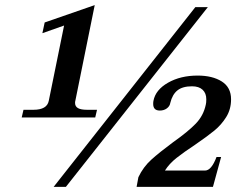

<svg xmlns="http://www.w3.org/2000/svg" viewBox="-20 -732 940 752"><path d="M72 -302H111Q164 -302 171 -337L231 -632L146 -602L155 -644L351 -712L275 -337Q274 -334 274 -329Q274 -315 285.5 -308.5Q297 -302 321 -302H360L353 -272H65ZM745 -704H794L238 0H190ZM522 -38Q541 -78 572.5 -106.5Q604 -135 658 -175Q716 -216 746.5 -247.5Q777 -279 786 -322Q788 -329 788 -343Q788 -367 773.5 -380.5Q759 -394 732 -394Q695 -394 675 -378Q655 -362 647 -329Q645 -316 633.5 -307.5Q622 -299 606 -299Q580 -299 580 -325Q580 -333 581 -337Q589 -380 638 -408Q687 -436 754 -436Q812 -436 848.5 -413Q885 -390 885 -343Q885 -304 866 -273.5Q847 -243 819.5 -220.5Q792 -198 744 -165Q700 -136 671.5 -113.5Q643 -91 626 -64H783Q808 -64 828 -117H846L814 0H515Z"/></svg>

Font: Taviraj Medium
Style: Italic
Weight: 500
Italic angle: -12°
Designer: Katatrad Team
Foundry: CadsonDemak
Version: Version 1.001